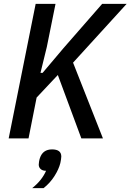

<svg xmlns="http://www.w3.org/2000/svg" viewBox="-20 -718 677 996"><path d="M280 -329 170 -212 128 0H25L165 -698H268L223 -475L190 -340H201L310 -469L510 -698H637L359 -393L514 0H402ZM250 57Q298 57 298 94Q298 99 296.5 109Q295 119 293 128Q285 160 262.5 195.5Q240 231 206 258H147Q173 237 190.5 215Q208 193 219 168Q201 168 191 159Q181 150 181 136Q181 131 182.5 121Q184 111 187 102Q202 57 250 57Z"/></svg>

Font: IBM Plex Sans Cond Medm
Style: Italic
Weight: 500
Width: 3
Italic angle: -11°
Designer: Mike Abbink, Paul van der Laan, Pieter van Rosmalen
Foundry: Bold Monday
Version: Version 1.3